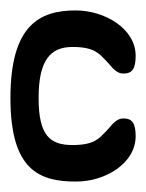

<svg xmlns="http://www.w3.org/2000/svg" viewBox="-20 -188 280 368"><path d="M0 0C0 140 57 160 126 160C182 160 240 125 240 73C240 48 233 39 217 39C201 39 194 53 182 65C170 77 161 90 119 90C76 90 54 72 54 0C54 -72 76 -98 119 -98C161 -98 170 -85 182 -73C194 -61 201 -47 217 -47C233 -47 240 -56 240 -81C240 -133 181 -168 125 -168C56 -168 0 -140 0 0Z"/></svg>

Font: Ekmelos
Style: Regular
Weight: 500
Designer: Thomas Richter (thomas-richter@aon.at)
Version: Version 2.58